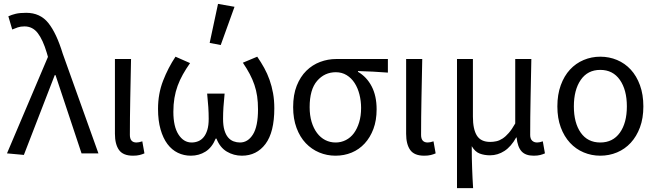

<svg xmlns="http://www.w3.org/2000/svg" viewBox="-20 -790 3380 989"><path d="M103 8 16 0 227 -497 221 -518Q201 -585 174.5 -619.5Q148 -654 106 -654Q86 -654 71.5 -649Q57 -644 43 -638L23 -706Q40 -714 61 -719Q82 -724 115 -724Q187 -724 229 -671.5Q271 -619 303 -514L487 0H400L266 -403H262Z M665 12Q614 12 593 -17.5Q572 -47 572 -101V-486H655Q653 -387 651 -285Q649 -183 649 -95Q649 -56 683 -56Q695 -56 713 -62L724 0Q713 5 699 8.5Q685 12 665 12Z M963 12Q927 12 896 -3Q865 -18 842.5 -48Q820 -78 807 -123.5Q794 -169 794 -229Q794 -307 820 -374Q846 -441 884 -498L959 -465Q938 -435 922 -406.5Q906 -378 895 -348Q884 -318 878.5 -285Q873 -252 873 -214Q873 -138 899.5 -97Q926 -56 967 -56Q985 -56 1001 -62.5Q1017 -69 1029 -83.5Q1041 -98 1048 -121Q1055 -144 1055 -178Q1055 -208 1053 -238.5Q1051 -269 1047 -308H1137Q1133 -269 1131 -238.5Q1129 -208 1129 -178Q1129 -143 1136 -119.5Q1143 -96 1155 -82Q1167 -68 1183 -62Q1199 -56 1216 -56Q1257 -56 1283 -97.5Q1309 -139 1309 -227Q1309 -264 1304.5 -294.5Q1300 -325 1290.5 -353Q1281 -381 1266.5 -408.5Q1252 -436 1231 -467L1305 -498Q1325 -469 1341 -440Q1357 -411 1368.5 -378.5Q1380 -346 1386.5 -310Q1393 -274 1393 -232Q1393 -109 1347.5 -48.5Q1302 12 1226 12Q1184 12 1148.5 -9Q1113 -30 1095 -76H1091Q1072 -30 1038.5 -9Q1005 12 963 12ZM1060 -569 1103 -770 1188 -755 1117 -558Z M1708 12Q1664 12 1624.5 -4.5Q1585 -21 1555 -52.5Q1525 -84 1507.5 -131Q1490 -178 1490 -238Q1490 -302 1508.5 -348.5Q1527 -395 1558 -425.5Q1589 -456 1629 -471Q1669 -486 1712 -486H1978V-416Q1936 -419 1901 -421Q1866 -423 1824 -424V-420Q1869 -394 1894.5 -345Q1920 -296 1920 -227Q1920 -170 1903.5 -126Q1887 -82 1858.5 -51Q1830 -20 1791.5 -4Q1753 12 1708 12ZM1709 -56Q1737 -56 1761.5 -68.5Q1786 -81 1803 -104Q1820 -127 1830 -160Q1840 -193 1840 -234Q1840 -270 1831.5 -303.5Q1823 -337 1806.5 -362.5Q1790 -388 1765.5 -403Q1741 -418 1710 -418Q1652 -418 1613.5 -373.5Q1575 -329 1575 -238Q1575 -196 1585 -162.5Q1595 -129 1613 -105Q1631 -81 1655.5 -68.5Q1680 -56 1709 -56Z M2165 12Q2114 12 2093 -17.5Q2072 -47 2072 -101V-486H2155Q2153 -387 2151 -285Q2149 -183 2149 -95Q2149 -56 2183 -56Q2195 -56 2213 -62L2224 0Q2213 5 2199 8.5Q2185 12 2165 12Z M2334 179V-486H2416V-189Q2416 -124 2436.5 -91.5Q2457 -59 2505 -59Q2521 -59 2537 -62.5Q2553 -66 2569 -76.5Q2585 -87 2601 -105.5Q2617 -124 2634 -154V-486H2717Q2715 -387 2713 -285Q2711 -183 2711 -95Q2711 -75 2721 -65.5Q2731 -56 2747 -56Q2759 -56 2776 -62L2787 0Q2776 5 2762.5 8.5Q2749 12 2729 12Q2687 12 2666.5 -10.5Q2646 -33 2641 -82H2639Q2613 -35 2578.5 -12.5Q2544 10 2504 10Q2475 10 2451 1Q2427 -8 2410 -37Q2410 -1 2410.5 26.5Q2411 54 2412 78Q2413 102 2414 126Q2415 150 2417 179Z M3072 12Q3027 12 2986.5 -5Q2946 -22 2916 -54.5Q2886 -87 2868.5 -134Q2851 -181 2851 -242Q2851 -303 2868.5 -351Q2886 -399 2916 -431.5Q2946 -464 2986.5 -481Q3027 -498 3072 -498Q3118 -498 3158.5 -481Q3199 -464 3229 -431.5Q3259 -399 3276.5 -351Q3294 -303 3294 -242Q3294 -181 3276.5 -134Q3259 -87 3229 -54.5Q3199 -22 3158.5 -5Q3118 12 3072 12ZM3072 -56Q3137 -56 3173 -106.5Q3209 -157 3209 -242Q3209 -327 3173 -378.5Q3137 -430 3072 -430Q3007 -430 2971.5 -378.5Q2936 -327 2936 -242Q2936 -157 2971.5 -106.5Q3007 -56 3072 -56Z"/></svg>

Font: Processing Sans Pro
Style: Regular
Weight: 400
Designer: Paul D. Hunt
Foundry: Adobe Systems Incorporated
Version: Version 2.020;PS 2.000;hotconv 1.0.86;makeotf.lib2.5.63406